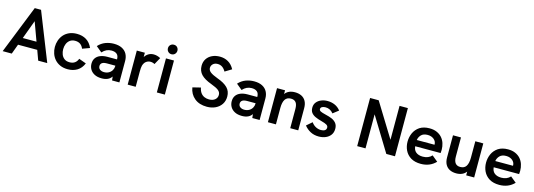

<svg xmlns="http://www.w3.org/2000/svg" viewBox="9 -1692 7460 2684"><g transform="rotate(15 3739.0 -350.0)"><path d="M655 0H524L472 -142.5H194L141.5 0H10L287.5 -697H378.5ZM432.5 -250 333.5 -520 234 -250Z M952.5 9.5Q888.5 9.5 841 -12Q793.5 -33.5 762 -69.5Q730.5 -105.5 714.8 -151.5Q699 -197.5 699 -246.5Q699 -295.5 714.8 -341.5Q730.5 -387.5 762 -423.8Q793.5 -460 841.2 -481.2Q889 -502.5 952.5 -502.5Q1031.5 -502.5 1089 -467Q1146.5 -431.5 1178.5 -358.5L1073 -320Q1040 -402 952.5 -402Q908 -402 878.5 -380.2Q849 -358.5 834.2 -323.2Q819.5 -288 819.5 -246.5Q819.5 -206.5 833.2 -171Q847 -135.5 876.2 -113.5Q905.5 -91.5 952.5 -91.5Q1041 -91.5 1071.5 -173.5L1177 -135Q1146.5 -61.5 1088.2 -26Q1030 9.5 952.5 9.5Z M1444 9.5Q1381 9.5 1338.8 -12.8Q1296.5 -35 1275.2 -71.8Q1254 -108.5 1254 -153Q1254 -202 1277.8 -235.2Q1301.5 -268.5 1344.2 -285.2Q1387 -302 1445 -302H1584Q1584 -355.5 1557 -378Q1529.5 -402 1478 -402Q1402 -402 1346.5 -339.5L1262.5 -409Q1309 -459.5 1367 -481Q1425 -502.5 1486.5 -502.5Q1558 -502.5 1605.2 -478Q1652.5 -453.5 1675.8 -410.2Q1699 -367 1699 -310.5V0H1593L1587 -55.5Q1545 9.5 1444 9.5ZM1454 -83Q1493.5 -83 1522.8 -100Q1552 -117 1568 -144.8Q1584 -172.5 1584 -204V-211.5H1461.5Q1371.5 -211.5 1370 -151Q1370 -117.5 1394.2 -100.2Q1418.5 -83 1454 -83Z M1935 0H1819V-493H1935.5V-430.5Q1955 -462.5 1987.5 -482.5Q2020 -502.5 2062.5 -502.5Q2113 -502.5 2162 -475.5L2106.5 -375Q2078 -391.5 2044 -391.5Q2012.5 -391.5 1984.8 -372.2Q1957 -353 1943 -309Q1935 -281 1935 -215.5Z M2357 0H2241V-493H2357ZM2299.5 -568.5Q2270 -568.5 2250.2 -588.8Q2230.5 -609 2230.5 -638Q2230.5 -668.5 2250.8 -687.5Q2271 -706.5 2299.5 -706.5Q2332 -706.5 2350 -685.5Q2368 -664.5 2368 -638Q2368 -609 2348.5 -588.8Q2329 -568.5 2299.5 -568.5Z M2966 12.5Q2856.5 12.5 2787.2 -44.2Q2718 -101 2702 -197L2819 -226Q2827.5 -179.5 2849 -150.5Q2870.5 -121.5 2901.5 -108Q2932.5 -94.5 2969.5 -94.5Q3024.5 -94.5 3056 -121.8Q3087.5 -149 3087.5 -190.5Q3087.5 -229.5 3055.5 -255.5Q3023.5 -281.5 2946 -310Q2842.5 -348 2795.5 -398Q2748.5 -448 2748.5 -522.5Q2748.5 -581 2776.8 -623.5Q2805 -666 2854 -689Q2903 -712 2965.5 -712Q3031 -712 3085 -681.5Q3139 -651 3174.5 -585L3078.5 -526.5Q3035 -605 2961.5 -605Q2918 -605 2893.2 -581Q2868.5 -557 2868.5 -525Q2868.5 -490 2900.5 -464.5Q2932.5 -439 3009 -410.5Q3109 -375 3158 -325.2Q3207 -275.5 3207 -198.5Q3207 -134 3175.5 -86.8Q3144 -39.5 3089.5 -13.5Q3035 12.5 2966 12.5Z M3473.5 9.5Q3410.5 9.5 3368.2 -12.8Q3326 -35 3304.8 -71.8Q3283.5 -108.5 3283.5 -153Q3283.5 -202 3307.2 -235.2Q3331 -268.5 3373.8 -285.2Q3416.5 -302 3474.5 -302H3613.5Q3613.5 -355.5 3586.5 -378Q3559 -402 3507.5 -402Q3431.5 -402 3376 -339.5L3292 -409Q3338.5 -459.5 3396.5 -481Q3454.5 -502.5 3516 -502.5Q3587.5 -502.5 3634.8 -478Q3682 -453.5 3705.2 -410.2Q3728.5 -367 3728.5 -310.5V0H3622.5L3616.5 -55.5Q3574.5 9.5 3473.5 9.5ZM3483.5 -83Q3523 -83 3552.2 -100Q3581.5 -117 3597.5 -144.8Q3613.5 -172.5 3613.5 -204V-211.5H3491Q3401 -211.5 3399.5 -151Q3399.5 -117.5 3423.8 -100.2Q3448 -83 3483.5 -83Z M4287.5 0H4171.5V-277.5Q4171.5 -342 4147.8 -372Q4124 -402 4076 -402Q4017.5 -402 3991 -360.2Q3964.5 -318.5 3964.5 -238.5V0H3848.5V-493H3964.5V-439Q4012 -502.5 4107.5 -502.5Q4161.5 -502.5 4202 -482.5Q4242.5 -462.5 4265 -422Q4287.5 -381.5 4287.5 -320Z M4584 9.5Q4517 9.5 4464.2 -18.2Q4411.5 -46 4374 -93.5L4453 -162Q4480 -123.5 4516.5 -104.8Q4553 -86 4592 -86Q4626.5 -86 4647.5 -99.5Q4668.5 -113 4668.5 -141.5Q4668.5 -165 4645.8 -179.5Q4623 -194 4566 -209Q4514 -222.5 4475.8 -240Q4437.5 -257.5 4416.2 -285.2Q4395 -313 4395 -358.5Q4395 -404.5 4420.8 -436.5Q4446.5 -468.5 4488.5 -485.5Q4530.5 -502.5 4579 -502.5Q4636.5 -502.5 4685 -481Q4733.5 -459.5 4768 -415L4687.5 -352.5Q4642 -410 4574.5 -410Q4546 -410 4524.8 -399.2Q4503.5 -388.5 4503.5 -366Q4503.5 -346.5 4525.2 -335.2Q4547 -324 4598 -312Q4656.5 -298.5 4693.2 -282.5Q4730 -266.5 4755 -237.5Q4782 -206 4782 -153.5Q4782 -101.5 4755.8 -65.2Q4729.5 -29 4684.8 -9.8Q4640 9.5 4584 9.5Z M5687.5 0H5562L5261 -492.5V0H5140.5V-697H5265L5567 -206V-697H5687.5Z M6061.5 9.5Q5975.5 9.5 5917.5 -25Q5859.5 -60.5 5831 -120Q5804 -177.5 5804 -244Q5804 -309.5 5830 -368Q5857 -428 5914 -466.5Q5971.5 -502.5 6053 -502.5H6057.5Q6115.5 -502.5 6159 -483.5Q6204.5 -464 6235 -430Q6265 -396 6280 -351Q6295 -305.5 6295 -254.5Q6295 -234.5 6292 -208.5H5924.5Q5926 -183 5935.5 -162Q5944.5 -141 5962 -126.5Q5979.5 -111.5 6004 -103.5Q6029 -95 6062.5 -95Q6145 -95 6193 -148L6277.5 -78.5Q6193 9.5 6061.5 9.5ZM6179.5 -298.5V-304.5Q6179.5 -323 6171.5 -341.5Q6162.5 -360.5 6145.5 -375.5Q6128.5 -390 6105 -398.5Q6082.5 -406.5 6055.5 -406.5H6051.5Q5993 -406.5 5961.5 -375Q5930 -343.5 5923 -298.5Z M6575 9.5Q6521.5 9.5 6481 -10.2Q6440.5 -30 6417.8 -70.5Q6395 -111 6395 -173.5V-493H6510.5V-216Q6510.5 -90.5 6606.5 -91.5Q6665 -91.5 6691.5 -133.2Q6718 -175 6718 -255V-493H6833.5V0H6718V-54Q6670 9.5 6575 9.5Z M7197.5 9.5Q7111.5 9.5 7053.5 -25Q6995.5 -60.5 6967 -120Q6940 -177.5 6940 -244Q6940 -309.5 6966 -368Q6993 -428 7050 -466.5Q7107.5 -502.5 7189 -502.5H7193.5Q7251.5 -502.5 7295 -483.5Q7340.5 -464 7371 -430Q7401 -396 7416 -351Q7431 -305.5 7431 -254.5Q7431 -234.5 7428 -208.5H7060.5Q7062 -183 7071.5 -162Q7080.5 -141 7098 -126.5Q7115.5 -111.5 7140 -103.5Q7165 -95 7198.5 -95Q7281 -95 7329 -148L7413.5 -78.5Q7329 9.5 7197.5 9.5ZM7315.5 -298.5V-304.5Q7315.5 -323 7307.5 -341.5Q7298.5 -360.5 7281.5 -375.5Q7264.5 -390 7241 -398.5Q7218.5 -406.5 7191.5 -406.5H7187.5Q7129 -406.5 7097.5 -375Q7066 -343.5 7059 -298.5Z"/></g></svg>

Font: Acari Sans Neue
Style: Bold
Weight: 700
Designer: Alfredo Marco Pradil (font), Cristiano Sobral (main changes)
Foundry: Hanken Design Co. (font), Cristiano Sobral (main changes)
Version: Version 2.459;March 19, 2022;FontCreator 14.0.0.2808 64-bit;